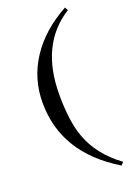

<svg xmlns="http://www.w3.org/2000/svg" viewBox="-166 -857 713 1017"><g transform="rotate(-20 190.5 -348.5)"><path d="M349 80 335 96Q55 -73 55 -359Q55 -494 128 -605.5Q201 -717 339 -793L349 -775Q153 -652 153 -369Q153 -218 186 -128Q229 -8 349 80Z"/></g></svg>

Font: GFS Didot
Style: Regular
Weight: 400
Designer: Takis Katsoulidis and George D. Matthiopoulos
Foundry: Takis Katsoulidis and George D. Matthiopoulos
Version: Version 1.0